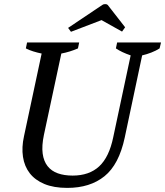

<svg xmlns="http://www.w3.org/2000/svg" viewBox="-20 -907 805 936"><path d="M112 -700H366L360 -671Q321 -654 279 -646L194 -249Q183 -196 188 -158.5Q193 -121 212 -97Q231 -73 262 -62Q293 -51 334 -51Q415 -51 463.5 -96Q512 -141 532 -238L617 -637Q573 -652 545 -671L551 -700H765L758 -671Q741 -660 718 -651Q695 -642 673 -637L588 -236Q560 -105 489.5 -48Q419 9 308 9Q242 9 196.5 -10Q151 -29 125 -62.5Q99 -96 92 -142.5Q85 -189 97 -243L183 -646Q163 -650 142 -656.5Q121 -663 106 -671ZM326 -752 312 -771 479 -883Q484 -887 493 -887Q501 -887 505 -883L590 -774L575 -753L475 -809Z"/></svg>

Font: PTSerifItalic
Style: Italic
Weight: 400
Italic angle: -12°
Designer: A.Korolkova, O.Umpeleva, V.Yefimov
Foundry: ParaType Ltd
Version: Version 1.000W OFL